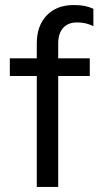

<svg xmlns="http://www.w3.org/2000/svg" viewBox="-20 -742 406 762"><path d="M126 0V-569.9Q126 -639.8 165.5 -680.9Q204.9 -722 272.2 -722Q297.2 -722 314.9 -718.6Q332.6 -715.2 350.6 -707.2V-638.4Q334.8 -645.7 319.8 -649.4Q304.7 -653 286.1 -653Q249.8 -653 230.4 -631Q211 -609 211 -568.7V0ZM19 -440.4V-510.6H336.3V-440.4Z"/></svg>

Font: TikTok Sans Light
Style: Regular
Weight: 300
Version: Version 4.000